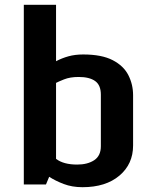

<svg xmlns="http://www.w3.org/2000/svg" viewBox="-20 -760 629 791"><path d="M319.8 11.2Q276.9 11.2 242.4 -2Q208 -15.1 182.6 -31.7L169.4 0H78.1V-740.2H210.9V-507.8Q234.9 -520.5 262.2 -528.1Q289.6 -535.6 322.8 -535.6Q398.9 -535.6 444.1 -512.2Q489.3 -488.8 508.8 -450.4Q528.3 -412.1 528.3 -367.7V-160.6Q528.3 -84 471.9 -36.4Q415.5 11.2 319.8 11.2ZM297.9 -82Q340.8 -82 368.2 -100.1Q395.5 -118.2 395.5 -157.7V-370.1Q395.5 -409.2 372.1 -426Q348.6 -442.9 304.2 -442.9Q268.6 -442.9 243.7 -432.9Q218.8 -422.9 210.9 -418.5V-105.5Q241.7 -82 297.9 -82Z"/></svg>

Font: Monda
Style: Bold
Weight: 700
Designer: Vernon Adams
Foundry: Vernon Adams
Version: Version 2.100; ttfautohint (v1.8.3)